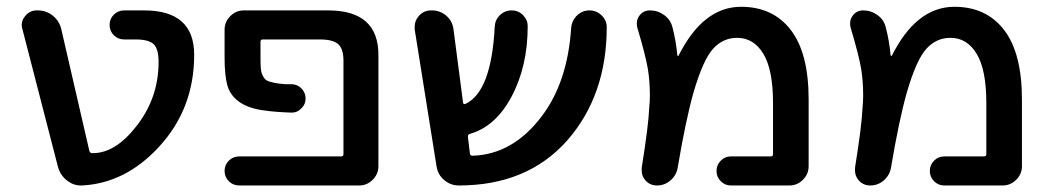

<svg xmlns="http://www.w3.org/2000/svg" viewBox="-20 -576 3139 574"><path d="M454.1 -390.6Q454.1 -429.7 439.5 -443.8Q424.8 -458 386.7 -458H351.6Q333 -458 320.3 -470.7Q307.6 -483.4 307.6 -501.5Q307.6 -519.5 320.3 -532.2Q333 -544.9 351.6 -544.9H411.1Q560.5 -544.9 560.5 -412.1Q560.5 -250 454.1 -135.7Q354.5 -28.3 225.6 -21.5Q223.6 -21.5 221.7 -21.5Q199.2 -21.5 180.7 -36.1Q160.2 -51.8 153.3 -77.1L46.9 -489.3Q44.9 -495.1 44.9 -501Q44.9 -515.6 54.7 -527.3Q68.4 -544.9 89.8 -544.9H92.8Q118.2 -544.9 137.7 -529.3Q157.2 -513.7 163.1 -489.3L247.1 -125Q249 -118.2 255.9 -118.2H257.8Q326.2 -118.2 390.1 -201.7Q454.1 -285.2 454.1 -390.6Z M960.9 -544.9Q1112.3 -544.9 1111.3 -410.2V-79.1Q1111.3 -55.7 1094.2 -38.6Q1077.1 -21.5 1053.7 -21.5H695.3Q676.8 -21.5 664.1 -34.2Q651.4 -46.9 651.4 -64.9Q651.4 -83 664.1 -95.7Q676.8 -108.4 695.3 -108.4H1000Q1006.8 -108.4 1006.8 -115.2V-394.5Q1006.8 -429.7 991.2 -443.8Q975.6 -458 937.5 -458H765.6Q758.8 -458 758.8 -451.2V-404.3Q758.8 -381.8 759.8 -370.6Q760.7 -359.4 765.6 -349.6Q770.5 -339.8 776.9 -335.9Q783.2 -332 799.3 -328.6Q815.4 -325.2 834 -324.2Q841.8 -324.2 851.6 -324.2Q869.1 -324.2 881.3 -311.5Q893.6 -298.8 893.6 -281.2Q893.6 -263.7 880.9 -252Q869.1 -239.3 852.5 -239.3Q851.6 -239.3 851.6 -239.3Q798.8 -241.2 767.6 -246.1Q722.7 -252 695.3 -271.5Q668 -291 659.7 -320.8Q651.4 -350.6 651.4 -404.3V-487.3Q651.4 -510.7 668.5 -527.8Q685.5 -544.9 709 -544.9Z M1742.2 -544.9Q1763.7 -544.9 1779.3 -529.3Q1793.9 -514.6 1793.9 -495.1Q1793.9 -291 1675.8 -156.2Q1556.6 -21.5 1351.6 -21.5Q1327.1 -21.5 1308.1 -37.6Q1289.1 -53.7 1285.2 -78.1L1219.7 -488.3Q1219.7 -492.2 1219.7 -496.1Q1219.7 -513.7 1231.4 -527.3Q1246.1 -544.9 1268.6 -544.9H1271.5Q1295.9 -544.9 1314.5 -528.8Q1333 -512.7 1335.9 -487.3L1364.3 -269.5Q1365.2 -262.7 1372.1 -265.6Q1449.2 -302.7 1459 -496.1Q1460 -516.6 1474.6 -530.8Q1489.3 -544.9 1509.8 -544.9Q1530.3 -544.9 1543.9 -530.3Q1557.6 -516.6 1557.6 -498Q1557.6 -377 1508.8 -286.1Q1460.9 -197.3 1384.8 -175.8Q1377.9 -173.8 1378.9 -166Q1379.9 -158.2 1381.8 -142.6Q1383.8 -127 1384.8 -117.2Q1385.7 -110.4 1392.6 -110.4Q1513.7 -114.3 1599.6 -228.5Q1676.8 -330.1 1687.5 -492.2Q1689.5 -514.6 1705.1 -529.8Q1720.7 -544.9 1742.2 -544.9Z M2004.9 -410.2Q2005.9 -409.2 2007.3 -408.7Q2008.8 -408.2 2008.8 -410.2Q2045.9 -482.4 2088.9 -516.6Q2136.7 -555.7 2195.3 -555.7Q2291 -555.7 2344.2 -486.3Q2397.5 -417 2397.5 -278.3V-79.1Q2397.5 -55.7 2380.4 -38.6Q2363.3 -21.5 2339.8 -21.5H2165Q2147.5 -21.5 2134.8 -34.2Q2122.1 -46.9 2122.1 -64.9Q2122.1 -83 2134.8 -95.7Q2147.5 -108.4 2165 -108.4H2284.2Q2291 -108.4 2291 -115.2V-268.6Q2291 -367.2 2262.2 -415Q2233.4 -462.9 2183.6 -462.9Q2141.6 -462.9 2111.8 -430.2Q2082 -397.5 2053.7 -300.8Q2030.3 -218.8 2005.9 -74.2Q2002 -51.8 1984.4 -36.6Q1966.8 -21.5 1944.3 -21.5Q1922.9 -21.5 1909.2 -37.1Q1898.4 -49.8 1898.4 -66.4Q1898.4 -70.3 1898.4 -74.2Q1918.9 -202.1 1920.9 -253.9Q1922.9 -272.5 1922.9 -290Q1922.9 -332 1917 -369.1Q1910.2 -410.2 1884.8 -495.1Q1883.8 -501 1883.8 -506.8Q1883.8 -518.6 1891.6 -529.3Q1903.3 -544.9 1922.9 -544.9Q1946.3 -544.9 1965.3 -531.2Q1984.4 -517.6 1990.2 -495.1Q2001 -454.1 2004.9 -410.2Z M2642.6 -410.2Q2643.6 -409.2 2645 -408.7Q2646.5 -408.2 2646.5 -410.2Q2683.6 -482.4 2726.6 -516.6Q2774.4 -555.7 2833 -555.7Q2928.7 -555.7 2981.9 -486.3Q3035.2 -417 3035.2 -278.3V-79.1Q3035.2 -55.7 3018.1 -38.6Q3001 -21.5 2977.5 -21.5H2802.7Q2785.2 -21.5 2772.5 -34.2Q2759.8 -46.9 2759.8 -64.9Q2759.8 -83 2772.5 -95.7Q2785.2 -108.4 2802.7 -108.4H2921.9Q2928.7 -108.4 2928.7 -115.2V-268.6Q2928.7 -367.2 2899.9 -415Q2871.1 -462.9 2821.3 -462.9Q2779.3 -462.9 2749.5 -430.2Q2719.7 -397.5 2691.4 -300.8Q2668 -218.8 2643.6 -74.2Q2639.6 -51.8 2622.1 -36.6Q2604.5 -21.5 2582 -21.5Q2560.5 -21.5 2546.9 -37.1Q2536.1 -49.8 2536.1 -66.4Q2536.1 -70.3 2536.1 -74.2Q2556.6 -202.1 2558.6 -253.9Q2560.5 -272.5 2560.5 -290Q2560.5 -332 2554.7 -369.1Q2547.9 -410.2 2522.5 -495.1Q2521.5 -501 2521.5 -506.8Q2521.5 -518.6 2529.3 -529.3Q2541 -544.9 2560.5 -544.9Q2584 -544.9 2603 -531.2Q2622.1 -517.6 2627.9 -495.1Q2638.7 -454.1 2642.6 -410.2Z"/></svg>

Font: Gen Jyuu Gothic P Medium
Style: Regular
Weight: 500
Designer: [Source Han Sans]
Ryoko NISHIZUKA  (kana & ideographs); Paul D. Hunt (Latin, Greek & Cyrillic); Wenlong ZHANG  (bopomofo
Version: Version 1.002.20150607